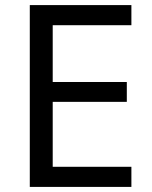

<svg xmlns="http://www.w3.org/2000/svg" viewBox="-20 -734 596 754"><path d="M496 0H97V-714H496V-635H187V-412H478V-334H187V-79H496Z"/></svg>

Font: Noto Sans Sinhala
Style: Regular
Weight: 400
Designer: Jelle Bosma - Monotype Design Team
Foundry: Monotype Imaging Inc.
Version: Version 2.006